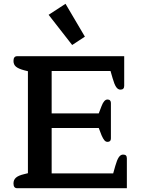

<svg xmlns="http://www.w3.org/2000/svg" viewBox="-20 -991 751 1011"><path d="M236 -913 325 -971 427 -798 360 -754ZM51 -25Q51 -44 64 -55.5Q77 -67 107 -74L127 -79V-616L107 -621Q77 -629 64 -640Q51 -651 51 -670Q51 -695 70 -695H634V-539Q634 -519 614 -519Q601 -519 591.5 -533Q582 -547 573 -579L562 -617H252V-394H500L515 -433Q528 -467 546 -467Q555 -467 559.5 -462Q564 -457 564 -449V-262Q564 -244 546 -244Q537 -244 530 -252Q523 -260 515 -278L500 -317H252V-78H576L587 -117Q596 -149 605.5 -163Q615 -177 628 -177Q639 -177 643.5 -172Q648 -167 648 -157V0H70Q51 0 51 -25Z"/></svg>

Font: Maitree SemiBold
Style: Regular
Weight: 600
Designer: CadsonDemak Team
Foundry: CadsonDemak
Version: Version 1.001